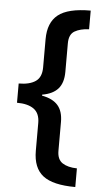

<svg xmlns="http://www.w3.org/2000/svg" viewBox="-59 -755 506 954"><g transform="rotate(5 193.5 -278.0)"><path d="M354 162Q242 162 192.5 123.5Q143 85 143 0V-139Q143 -187 113.5 -208.5Q84 -230 29 -230V-326Q83 -326 113 -346.5Q143 -367 143 -416V-557Q143 -640 192 -679Q241 -718 354 -718V-625Q310 -623 282.5 -607Q255 -591 255 -546V-404Q255 -349 229 -319.5Q203 -290 150 -281V-276Q204 -266 229.5 -236.5Q255 -207 255 -154V-10Q255 33 281.5 50.5Q308 68 354 69Z"/></g></svg>

Font: Noto Sans Georgian SemiCondensed SemiBold
Style: Regular
Weight: 600
Width: 4
Designer: Monotype Design Team, Akaki Razmadze
Foundry: Google LLC
Version: Version 2.005; ttfautohint (v1.8.4.7-5d5b)